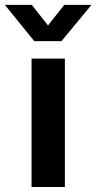

<svg xmlns="http://www.w3.org/2000/svg" viewBox="-74 -751 387 771"><path d="M52.7 0V-515.6H186.5V0ZM53.7 -731.4 118.7 -648.9 184.1 -731.4H293V-731L172.9 -585.9H63.5L-54.2 -731V-731.4Z"/></svg>

Font: Inter Cardless Display
Style: Bold
Weight: 700
Designer: Rasmus Andersson
Foundry: rsms
Version: Version 4.001;git-9221beed3